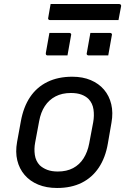

<svg xmlns="http://www.w3.org/2000/svg" viewBox="-20 -925 640 956"><path d="M340 -543Q392 -543 432 -526Q472 -509 498 -478.5Q524 -448 534 -406Q544 -364 535 -314L517 -210Q505 -140 472 -90.5Q439 -41 387 -15Q335 11 264 11Q211 11 170 -6Q129 -23 102.5 -54Q76 -85 66 -126.5Q56 -168 65 -218L84 -322Q97 -393 130 -442Q163 -491 216 -517Q269 -543 340 -543ZM333 -462Q289 -462 256.5 -445Q224 -428 203.5 -397Q183 -366 175 -322L155 -215Q149 -184 153.5 -153.5Q158 -123 178 -102Q193 -88 215 -79.5Q237 -71 268 -71Q312 -71 344 -88Q376 -105 396 -136.5Q416 -168 424 -210L444 -316Q450 -349 445.5 -380Q441 -411 421 -432Q407 -446 385.5 -454Q364 -462 333 -462ZM226 -761Q251 -761 275.5 -761Q300 -761 325 -761Q329 -761 331 -759.5Q333 -758 334 -756Q335 -754 334 -750L316 -649Q291 -649 266.5 -649Q242 -649 217 -649Q214 -649 211.5 -650.5Q209 -652 208.5 -654.5Q208 -657 208 -660ZM430 -761Q455 -761 479.5 -761Q504 -761 528 -761Q532 -761 534 -759.5Q536 -758 537 -756Q538 -754 537 -750L519 -649Q495 -649 470 -649Q445 -649 421 -649Q418 -649 415.5 -650.5Q413 -652 412 -654.5Q411 -657 412 -660ZM232 -905H573Q578 -905 581 -902Q584 -899 583 -894Q580 -877 576.5 -860Q573 -843 570 -825H229Q226 -825 223.5 -826.5Q221 -828 220 -830.5Q219 -833 220 -836Q223 -854 226 -871Q229 -888 232 -905Z"/></svg>

Font: Rec Mono Linear
Style: Italic
Weight: 400
Italic angle: -10°
Monospace: yes
Version: Version 1.085; ttfautohint (v1.8.4.7-5d5b)